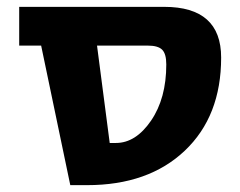

<svg xmlns="http://www.w3.org/2000/svg" viewBox="-20 -540 701 560"><path d="M100 -407H36V-520H459Q625 -520 625 -372Q625 -201 519 -100.5Q413 0 234 0H185ZM263 -407 300 -123H318Q376 -123 420.5 -188Q465 -253 465 -352Q465 -383 453 -395Q441 -407 411 -407Z"/></svg>

Font: Mplus 1p ExtraBold
Style: Regular
Weight: 800
Version: Version 1.061